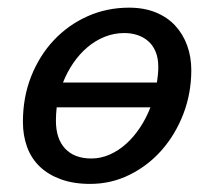

<svg xmlns="http://www.w3.org/2000/svg" viewBox="-20 -460 540 491"><path d="M38.6 -148.4Q38.6 -211.4 59.8 -264.9Q81.1 -318.4 117.9 -357.4Q154.8 -396.5 204.1 -418.5Q253.4 -440.4 310.1 -440.4Q348.6 -440.4 378.4 -428.2Q408.2 -416 428.2 -394.3Q448.2 -372.6 458.7 -343.5Q469.2 -314.5 469.2 -280.8Q469.2 -221.7 449 -168.9Q428.7 -116.2 393.8 -76.4Q358.9 -36.6 311.8 -13.2Q264.6 10.3 210.4 10.3Q168 10.3 135.7 -1.5Q103.5 -13.2 81.8 -33.9Q60.1 -54.7 49.3 -84Q38.6 -113.3 38.6 -148.4ZM123 -151.4Q123 -105 146.7 -79.8Q170.4 -54.7 213.4 -54.7Q237.8 -54.7 260.5 -64.7Q283.2 -74.7 302.7 -92.3Q322.3 -109.9 338.1 -133.8Q354 -157.7 364.7 -185.5H125Q124 -177.2 123.5 -168.5Q123 -159.7 123 -151.4ZM297.9 -375.5Q272 -375.5 248 -366Q224.1 -356.4 204.1 -339.6Q184.1 -322.8 168 -299.6Q151.9 -276.4 141.1 -249H381.3Q382.8 -258.8 383.8 -268.8Q384.8 -278.8 384.8 -289.1Q384.8 -311.5 377.9 -327.9Q371.1 -344.2 359.1 -354.7Q347.2 -365.2 331.3 -370.4Q315.4 -375.5 297.9 -375.5Z"/></svg>

Font: PT Astra Sans
Style: Italic
Weight: 400
Italic angle: -16°
Designer: A.Korolkova, I. Chaeva
Foundry: ParaType Ltd
Version: Version 1.001; ttfautohint (v1.6)